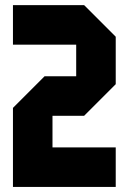

<svg xmlns="http://www.w3.org/2000/svg" viewBox="-20 -739 509 759"><path d="M437.5 -156.2V0H31.2V-312.5L156.2 -437.5H281.2V-562.5H31.2V-718.8H312.5L437.5 -593.8V-406.2L312.5 -281.2H187.5V-156.2Z"/></svg>

Font: Signwood
Style: Regular
Weight: 400
Designer: GGBotNet
Foundry: GGBotNet
Version: 0.95